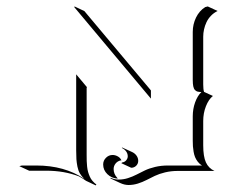

<svg xmlns="http://www.w3.org/2000/svg" viewBox="-20 -508 694 587"><path d="M39.1 0 46.9 -2H91.3Q177 -2 237.8 38.8Q229.5 31.2 224.2 22.2Q219 13.2 216.7 1.3Q214.4 -10.5 213.6 -21.2Q212.9 -32 212.9 -48.8V-280.8L245.8 -241.5L244.9 -239.5V-34.9Q244.9 -23.4 245.1 -16Q245.4 -8.5 246.3 1.1Q247.3 10.7 249.3 17.6Q251.2 24.4 254.4 31.7Q257.6 39.1 262.7 45Q267.8 51 274.7 56.2L272.7 58.8L243.2 44.9Q232.9 37.4 221.4 31.2Q176.3 13.9 121.3 13.9H69.1ZM207 -486.3 208 -488.3 238 -474.1 439.5 -233.9 441.4 -231.4V-206.5ZM295.4 -5.1Q295.4 -17.1 304 -25.6Q312.5 -34.2 324.2 -34.2Q332.3 -34.2 340.2 -29.8Q348.1 -25.4 351.3 -17.6H349.1Q339.6 -15.6 333.5 -8.2Q327.4 -0.7 327.4 8.8Q327.4 24.2 338.6 35.9L339.8 38.1Q321.3 37.1 308.3 24.5Q295.4 12 295.4 -5.1ZM317.4 37.4 318.4 35.6Q329.8 41 342.8 41Q357.2 41 371.1 36.6Q385 32.2 397.2 25.9Q409.4 19.5 422.6 13.2Q435.8 6.8 454.1 2.4Q472.4 -2 493.2 -2Q587.2 -2 597.4 -2Q590.1 -6.6 584.7 -13.5Q579.3 -20.5 576.4 -27.6Q573.5 -34.7 571.9 -44.1Q570.3 -53.5 569.8 -60.9Q569.3 -68.4 569.3 -78.1V-152.3Q569.3 -174.8 576.5 -194.9Q583.7 -215.1 595.7 -226.6Q588.4 -226.8 584.1 -227.9Q579.8 -229 576.2 -232.7Q572.5 -236.3 570.9 -243.9Q569.3 -251.5 569.3 -263.7V-410.2Q569.3 -433.6 579.3 -454.3Q589.4 -475.1 607.4 -486.3L615.2 -488.3L645.3 -474.4Q633.8 -469 625 -459.8Q616.2 -450.7 611.2 -439.9Q606.2 -429.2 603.8 -418.1Q601.3 -407 601.3 -396V-249.8Q601.3 -234.6 603.8 -227.1L630.9 -214.6Q617.9 -204.3 609.6 -183.2Q601.3 -162.1 601.3 -138.2V-64Q601.3 -29.5 609.5 -11.6Q617.7 6.3 635.7 14.6H523.4Q502.9 14.6 484.7 19Q466.6 23.4 453.2 29.8Q439.9 36.1 427.7 42.5Q415.5 48.8 401.5 53.2Q387.5 57.6 373 57.6Q360.6 57.6 347.4 51.5ZM351.1 -9 353 -11.2Q361.1 -12.2 365.8 -17.9Q370.6 -23.7 370.6 -30Q370.6 -38.3 365.6 -45.2Q360.6 -52 352.3 -55.7L354 -56.9L384.3 -43Q392.6 -39.1 397.6 -31.9Q402.6 -24.7 402.6 -16.1Q402.6 -7.6 396.4 -1.3Q390.1 4.9 381.1 4.9Z"/></svg>

Font: AgreloyOut1
Style: Medium
Weight: 400
Designer: gluk
Foundry: gluk
Version: Version 0.27